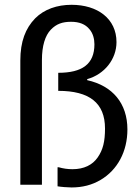

<svg xmlns="http://www.w3.org/2000/svg" viewBox="-20 -785 588 816"><path d="M521.5 -234.9C521.5 -345.7 458.5 -420.4 350.6 -444.3V-448.7C424.3 -469.2 475.1 -533.7 475.1 -606C475.1 -705.6 394.5 -764.6 284.2 -764.6C222.2 -764.6 168 -745.6 129.4 -707C88.4 -664.6 66.4 -608.9 66.4 -527.3V0H158.2V-530.3C158.2 -590.3 171.9 -633.8 195.8 -658.7C219.7 -683.6 245.6 -692.4 282.2 -692.4C316.9 -692.4 342.8 -682.1 359.9 -661.1C375 -644 381.3 -620.1 381.3 -596.7C381.3 -512.2 329.1 -475.6 227.5 -475.6V-398.9C359.9 -398.9 426.3 -347.7 426.3 -238.8C426.3 -184.6 418 -148.4 395 -115.7C373 -84 336.9 -65.9 288.1 -65.9C267.6 -65.9 248 -68.8 229.5 -74.2H224.6V6.8C237.8 9.3 269.5 11.7 284.2 11.7C330.6 11.7 371.6 1 407.7 -20.5C479.5 -63 521.5 -141.1 521.5 -234.9Z"/></svg>

Font: SG Kara SemiBold
Style: Regular
Weight: 400
Designer: Damoon Khanjanzadeh
Version: Version 1.000